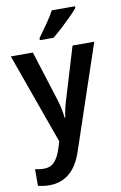

<svg xmlns="http://www.w3.org/2000/svg" viewBox="-107 -825 711 1124"><g transform="rotate(-10 249.0 -263.0)"><path d="M1 -542H132L225 -247Q234 -219 240 -190.5Q246 -162 249 -134H253Q256 -160 262.5 -188Q269 -216 279 -247L368 -542H497L290 73Q262 158 212.5 199Q163 240 95 240Q73 240 56.5 237.5Q40 235 26 232V133Q36 135 50 137Q64 139 78 139Q118 139 141.5 113.5Q165 88 180 41L194 -3ZM422 -756Q407 -737 379 -709Q351 -681 320.5 -653Q290 -625 266 -606H185V-618Q209 -651 237.5 -691.5Q266 -732 284 -766H422Z"/></g></svg>

Font: Noto Sans Gujarati SemiCondensed SemiBold
Style: Regular
Weight: 600
Width: 4
Designer: Jelle Bosma - Monotype Design Team, Universal Thirst
Foundry: Monotype Imaging Inc.
Version: Version 2.106; ttfautohint (v1.8.4.7-5d5b)